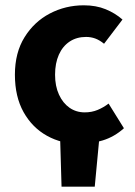

<svg xmlns="http://www.w3.org/2000/svg" viewBox="-20 -528 507 720"><path d="M210.8 172 205.5 -10H352.5L335.3 172ZM281.2 12Q211.9 12 156.4 -18.7Q100.9 -49.5 68.4 -107.5Q35.9 -165.6 35.9 -247.9Q35.9 -330.4 72.1 -388.5Q108.2 -446.7 167 -477.4Q225.8 -508.1 294.4 -508.1Q340.2 -508.1 376.1 -493.4Q412 -478.7 439.3 -454.7L370.2 -363.9Q353.2 -377.8 337.1 -383.6Q321 -389.5 302.6 -389.5Q267.3 -389.5 241.1 -372.1Q214.9 -354.7 200.7 -322.8Q186.5 -290.8 186.5 -247.9Q186.5 -205 201.2 -173.1Q215.9 -141.2 240.8 -123.9Q265.7 -106.6 297.7 -106.6Q323.8 -106.6 345.9 -115.7Q367.9 -124.8 387.2 -139.6L444.7 -47.1Q409 -14.9 365.3 -1.5Q321.6 12 281.2 12Z"/></svg>

Font: Source Sans 3 Variable
Style: Regular
Weight: 200
Designer: Paul D. Hunt
Foundry: Adobe Systems Incorporated
Version: Version 3.026